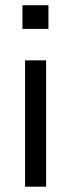

<svg xmlns="http://www.w3.org/2000/svg" viewBox="-20 -704 267 724"><path d="M64.7 -595.1H162.7V-684.3H64.7ZM74.5 0H153.9V-476.5H74.5Z"/></svg>

Font: LL Pando Sans
Style: Regular
Weight: 400
Designer: Joshua Smith
Foundry: Joshua Smith
Version: Version 1.000;Glyphs 3.2.1 (3258)